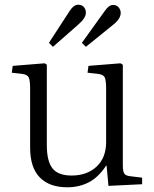

<svg xmlns="http://www.w3.org/2000/svg" viewBox="-20 -782 655 816"><path d="M266 14Q190 14 149 -28Q108 -70 108 -155V-406Q108 -439 102.5 -452Q97 -465 74 -468L30 -473L34 -502L170 -513L179 -507V-165Q179 -97 203 -66.5Q227 -36 284 -36Q350 -36 390.5 -74Q431 -112 431 -178V-406Q431 -439 425.5 -452Q420 -465 397 -468L352 -473L356 -502L492 -513L502 -507V-79Q502 -54 508 -44.5Q514 -35 534 -33L584 -27V1L441 8L433 -78H431Q398 -28 357 -7Q316 14 266 14ZM205 -583 188 -600 277 -737Q294 -762 312 -762Q327 -762 336 -752.5Q345 -743 345 -728Q345 -705 312 -677ZM345 -583 328 -600 425 -735Q443 -761 460 -761Q476 -761 484.5 -750.5Q493 -740 493 -727Q493 -702 460 -676Z"/></svg>

Font: Literata 36pt Light
Style: Regular
Weight: 300
Designer: Latin by Veronika Burian and Jose Scaglione. Greek by Irene Vlachou. Cyrillic by Vera Evstafieva.
Foundry: TypeTogether
Version: Version 3.002